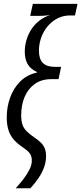

<svg xmlns="http://www.w3.org/2000/svg" viewBox="-20 -780 423 999"><path d="M61.5 199.7Q80.1 179.7 99.9 154.5Q119.6 129.4 133.1 102.8Q146.5 76.2 145.5 52.2Q145 29.8 132.8 15.4Q120.6 1 98.6 -13.7Q71.8 -31.2 53.2 -51.8Q34.7 -72.3 24.9 -100.6Q15.1 -128.9 15.1 -169.9Q15.1 -222.7 32.5 -271.5Q49.8 -320.3 84.5 -355.5Q119.1 -390.6 171.9 -402.3L172.4 -405.3Q138.2 -420.9 123.5 -447Q108.9 -473.1 108.9 -511.2Q108.9 -542 117.7 -571.8Q126.5 -601.6 143.1 -627.2Q159.7 -652.8 184.3 -672.1Q209 -691.4 240.2 -701.2Q223.1 -699.2 208.5 -698.2Q193.8 -697.3 180.7 -697.3H137.2L150.9 -759.8H383.3L370.1 -699.7H346.2Q315.4 -699.7 290 -689.2Q264.6 -678.7 244.6 -660.6Q224.6 -642.6 210.7 -619.1Q196.8 -595.7 189.7 -569.3Q182.6 -543 182.6 -516.1Q182.6 -473.1 202.9 -452.6Q223.1 -432.1 265.1 -432.1H297.9L284.7 -368.2H246.6Q196.8 -368.2 161.9 -343.8Q127 -319.3 108.6 -276.9Q90.3 -234.4 90.3 -180.2Q90.3 -149.4 97.4 -130.1Q104.5 -110.8 119.4 -96.4Q134.3 -82 157.2 -65.9Q176.3 -53.2 190.4 -40Q204.6 -26.9 212.2 -9.5Q219.7 7.8 219.7 33.2Q219.7 61.5 209.7 89.6Q199.7 117.7 181.4 145Q163.1 172.4 138.2 199.7Z"/></svg>

Font: Open Sans Condensed
Style: Italic
Weight: 400
Width: 3
Italic angle: -12°
Designer: Monotype Design Team
Foundry: Monotype Imaging Inc.
Version: Version 3.000